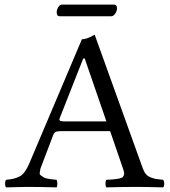

<svg xmlns="http://www.w3.org/2000/svg" viewBox="-20 -808 735 830"><path d="M461.9 -737.8H237.8Q224.6 -737.8 225.1 -755.9Q225.1 -765.6 231.9 -776.9Q238.8 -788.1 247.1 -788.1H472.2Q486.3 -788.1 485.8 -771Q485.8 -761.2 478.3 -749.5Q470.7 -737.8 461.9 -737.8ZM263.2 -283.2H439.9L346.2 -555.2H339.8L237.8 -296.4Q236.3 -293.5 236.8 -291Q237.3 -288.6 238.8 -287.1Q240.2 -285.6 243.7 -284.7Q247.1 -283.7 251.7 -283.4Q256.3 -283.2 263.2 -283.2ZM154.8 -79.1Q153.8 -69.3 151.9 -61.8Q149.9 -54.2 157.5 -49.1Q165 -43.9 169.4 -41Q173.8 -38.1 186 -35.6Q198.2 -33.2 205.1 -32.7Q211.9 -32.2 224.1 -30.8Q228 -25.9 228 -13.9Q228 -2 224.1 2Q149.9 0 96.2 0Q81.1 0 6.8 2Q2 -2 2 -13.9Q2 -25.9 6.8 -30.8Q44.9 -33.7 66.9 -46.4Q88.9 -59.1 106.9 -102.1L334 -638.2Q356 -638.2 389.2 -658.2L595.2 -85.9Q601.1 -67.9 609.6 -56.9Q618.2 -45.9 633.1 -40.5Q647.9 -35.2 655.5 -34.2Q663.1 -33.2 685.1 -30.8Q689.9 -25.9 689.9 -13.9Q689.9 -2 685.1 2Q610.8 0 570.8 0Q513.7 0 439.9 2Q436 -2 436 -13.9Q436 -25.9 439.9 -30.8Q445.8 -30.8 455.3 -31.5Q464.8 -32.2 470 -32.7Q475.1 -33.2 483.2 -34.2Q491.2 -35.2 495.1 -36.1Q499 -37.1 504.4 -39.1Q509.8 -41 512 -43.9Q514.2 -46.9 515.6 -51Q517.1 -55.2 516.6 -60.1Q516.1 -64.9 514.2 -71.8L456.1 -241.2H245.1Q227.1 -241.2 220.5 -237.5Q213.9 -233.9 210 -224.1Z"/></svg>

Font: Linux Libertine Capitals
Style: Small Caps
Weight: 400
Designer: Philipp H. Poll
Foundry: Philipp H. Poll
Version: Version 5.1.3